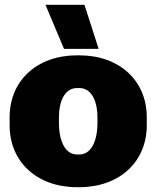

<svg xmlns="http://www.w3.org/2000/svg" viewBox="-20 -764 650 798"><path d="M246 -561H390L331 -744H169ZM300 14H310C476 14 590 -91 590 -243V-277C590 -429 476 -534 310 -534H300C134 -534 20 -429 20 -277V-243C20 -91 134 14 300 14ZM300 -122C254 -122 225 -172 225 -254V-275C225 -352 254 -398 300 -398H310C356 -398 385 -352 385 -275V-254C385 -172 356 -122 310 -122Z"/></svg>

Font: Fixel Text Black
Style: Regular
Weight: 900
Width: 4
Designer: AlfaBravo + MacPaw
Foundry: Kyrylo Tkachov, Marchela Mozhyna, Serhii Makarenko, Maria Weinstein, Zakhar Kryvoshyya
Version: Version 1.211